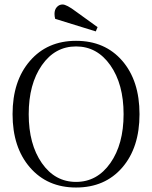

<svg xmlns="http://www.w3.org/2000/svg" viewBox="-20 -824 678 856"><path d="M407 -684 226 -740Q223 -751 223 -762Q223 -781 233.5 -792.5Q244 -804 259 -804Q277 -804 318 -773L415 -703ZM319 12Q191 12 113.5 -77.5Q36 -167 36 -315Q36 -463 113.5 -552.5Q191 -642 319 -642Q448 -642 525 -553Q602 -464 602 -315Q602 -166 525 -77Q448 12 319 12ZM166.5 -97Q225 -13 319 -13Q413 -13 472 -97Q531 -181 531 -315Q531 -449 472 -533Q413 -617 319 -617Q225 -617 166.5 -533Q108 -449 108 -315Q108 -181 166.5 -97Z"/></svg>

Font: Arapey Thin
Style: Regular
Weight: 100
Designer: Eduardo Rodriguez Tunni
Foundry: Eduardo Rodriguez Tunni
Version: Version 4.000;hotconv 1.0.109;makeotfexe 2.5.65596